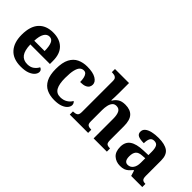

<svg xmlns="http://www.w3.org/2000/svg" viewBox="46 -1512 2274 2274"><g transform="rotate(45 1183.0 -375.0)"><path d="M306 10Q178 10 112.5 -62.5Q47 -135 47 -265Q47 -406 111.5 -477.5Q176 -549 295 -549Q404 -549 466.5 -488Q529 -427 529 -308V-257H201Q204 -157 238.5 -111Q273 -65 341 -65Q392 -65 425 -89.5Q458 -114 475 -148Q489 -144 499 -132.5Q509 -121 509 -104Q509 -78 488 -52Q467 -26 422.5 -8Q378 10 306 10ZM376 -321Q376 -397 358 -440.5Q340 -484 297 -484Q255 -484 230.5 -442.5Q206 -401 203 -321Z M867 10Q793 10 737.5 -16.5Q682 -43 650.5 -103.5Q619 -164 619 -266Q619 -374 651.5 -435.5Q684 -497 739.5 -523Q795 -549 864 -549Q961 -549 1011.5 -518.5Q1062 -488 1062 -444Q1062 -422 1051.5 -403Q1041 -384 1013 -371.5Q985 -359 933 -359Q933 -393 927 -422.5Q921 -452 907 -470Q893 -488 868 -488Q839 -488 818 -468.5Q797 -449 785 -401Q773 -353 773 -267Q773 -166 801 -115.5Q829 -65 892 -65Q944 -65 982 -88.5Q1020 -112 1037 -146Q1049 -139 1055 -126Q1061 -113 1061 -100Q1061 -75 1040.5 -49.5Q1020 -24 977.5 -7Q935 10 867 10Z M1119 0V-53H1124Q1156 -53 1177.5 -65Q1199 -77 1199 -122V-646Q1199 -673 1187 -686Q1175 -699 1158.5 -703Q1142 -707 1128 -707H1116V-760H1351V-588Q1351 -552 1349.5 -518Q1348 -484 1347 -468H1354Q1374 -503 1408.5 -526Q1443 -549 1502 -549Q1586 -549 1628 -503Q1670 -457 1670 -356V-124Q1670 -77 1686.5 -65Q1703 -53 1737 -53H1740V0H1518V-329Q1518 -393 1500 -428.5Q1482 -464 1438 -464Q1405 -464 1386.5 -442.5Q1368 -421 1360 -385.5Q1352 -350 1352 -309V-118Q1352 -76 1370.5 -64.5Q1389 -53 1422 -53H1426V0Z M1968 10Q1902 10 1856.5 -30Q1811 -70 1811 -153Q1811 -234 1866.5 -273Q1922 -312 2035 -316L2117 -319V-374Q2117 -429 2102.5 -458.5Q2088 -488 2047 -488Q2009 -488 1994 -459.5Q1979 -431 1979 -380Q1915 -380 1884 -395Q1853 -410 1853 -447Q1853 -484 1881 -506Q1909 -528 1955.5 -538.5Q2002 -549 2059 -549Q2164 -549 2216.5 -511Q2269 -473 2269 -379V-124Q2269 -83 2282.5 -68Q2296 -53 2329 -53H2333V0H2147L2126 -69H2117Q2095 -42 2075 -24.5Q2055 -7 2030.5 1.5Q2006 10 1968 10ZM2023 -63Q2066 -63 2091.5 -97.5Q2117 -132 2117 -191V-266L2072 -263Q2012 -260 1989 -231.5Q1966 -203 1966 -149Q1966 -63 2023 -63Z"/></g></svg>

Font: Noto Serif Ethiopic
Style: Bold
Weight: 700
Designer: Monotype Design Team
Foundry: Monotype Imaging Inc.
Version: Version 2.102; ttfautohint (v1.8.4.7-5d5b)